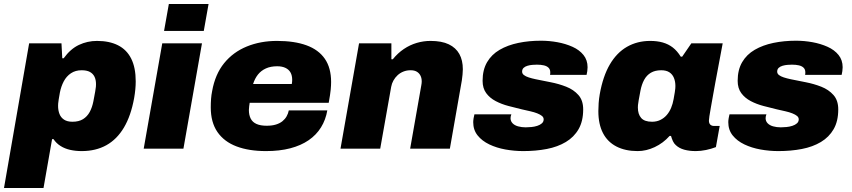

<svg xmlns="http://www.w3.org/2000/svg" viewBox="-39 -745 4268 962"><path d="M-19 197 107 -528H269L273 -453H280Q314 -500 356.5 -520Q399 -540 447 -540Q509 -540 552.5 -518Q596 -496 618.5 -451Q641 -406 641 -337Q641 -318 639 -297Q637 -276 633 -253Q617 -165 582 -106Q547 -47 494 -17.5Q441 12 370 12Q340 12 313 6Q286 0 264.5 -13.5Q243 -27 229 -48H222L179 197ZM324 -135Q356 -135 377 -148Q398 -161 410.5 -184Q423 -207 429 -238Q435 -270 438 -286.5Q441 -303 441.5 -310.5Q442 -318 442 -323Q442 -345 434.5 -360.5Q427 -376 411.5 -384.5Q396 -393 370 -393Q339 -393 316.5 -378Q294 -363 280.5 -337.5Q267 -312 261 -281Q257 -259 255 -246Q253 -233 252.5 -226.5Q252 -220 252 -215Q252 -192 259 -174Q266 -156 282 -145.5Q298 -135 324 -135Z M783 -590 807 -725H1006L982 -590ZM681 0 774 -528H973L880 0Z M1294 12Q1208 12 1146 -11.5Q1084 -35 1050.5 -83.5Q1017 -132 1017 -207Q1017 -229 1018.5 -249.5Q1020 -270 1024 -289Q1039 -373 1084 -428.5Q1129 -484 1197.5 -512Q1266 -540 1349 -540Q1436 -540 1496.5 -518Q1557 -496 1588.5 -450.5Q1620 -405 1620 -334Q1620 -318 1618 -296Q1616 -274 1608 -230H1212Q1211 -223 1209.5 -212.5Q1208 -202 1208 -194Q1208 -169 1217 -151Q1226 -133 1246 -124Q1266 -115 1297 -115Q1324 -115 1343.5 -121Q1363 -127 1376 -137.5Q1389 -148 1397 -162Q1405 -176 1408 -192H1601Q1593 -145 1569.5 -107Q1546 -69 1507.5 -42.5Q1469 -16 1415.5 -2Q1362 12 1294 12ZM1229 -324H1423Q1424 -329 1424.5 -335Q1425 -341 1425 -345Q1425 -367 1416.5 -382Q1408 -397 1391 -405Q1374 -413 1350 -413Q1317 -413 1293 -402Q1269 -391 1253.5 -371.5Q1238 -352 1229 -324Z M1667 0 1760 -528H1922V-448H1929Q1954 -479 1984.5 -499.5Q2015 -520 2049 -530Q2083 -540 2118 -540Q2174 -540 2209.5 -523Q2245 -506 2262.5 -474.5Q2280 -443 2280 -398Q2280 -385 2278.5 -371Q2277 -357 2275 -342L2215 0H2016L2072 -318Q2073 -323 2073.5 -328Q2074 -333 2074 -337Q2074 -354 2067.5 -366.5Q2061 -379 2049 -386Q2037 -393 2018 -393Q1999 -393 1982.5 -386.5Q1966 -380 1953.5 -368.5Q1941 -357 1932.5 -342Q1924 -327 1921 -310L1866 0Z M2583 12Q2538 12 2493.5 4Q2449 -4 2412.5 -21.5Q2376 -39 2354 -66.5Q2332 -94 2332 -133Q2332 -141 2334 -153Q2336 -165 2338 -172H2523Q2521 -167 2520 -162Q2519 -157 2519 -153Q2519 -138 2529 -127.5Q2539 -117 2556.5 -112Q2574 -107 2595 -107Q2608 -107 2623.5 -108.5Q2639 -110 2653 -114.5Q2667 -119 2676 -127Q2685 -135 2685 -147Q2685 -157 2676.5 -164Q2668 -171 2653 -177Q2638 -183 2618 -187.5Q2598 -192 2576 -197Q2543 -205 2508.5 -214Q2474 -223 2444.5 -238.5Q2415 -254 2397 -278.5Q2379 -303 2379 -340Q2379 -395 2401.5 -433.5Q2424 -472 2464.5 -495.5Q2505 -519 2558 -530Q2611 -541 2671 -541Q2713 -541 2754 -533.5Q2795 -526 2829.5 -510.5Q2864 -495 2884.5 -469.5Q2905 -444 2905 -408Q2905 -399 2903.5 -388.5Q2902 -378 2900 -370H2717Q2718 -375 2718 -378Q2718 -381 2718 -383Q2718 -397 2709.5 -405.5Q2701 -414 2686 -417.5Q2671 -421 2651 -421Q2641 -421 2628.5 -420Q2616 -419 2604 -415.5Q2592 -412 2584.5 -405Q2577 -398 2577 -386Q2577 -376 2586 -369Q2595 -362 2610.5 -357Q2626 -352 2645 -348Q2679 -341 2720 -333Q2761 -325 2798 -310.5Q2835 -296 2859 -269Q2883 -242 2883 -197Q2883 -138 2860 -98Q2837 -58 2796 -33.5Q2755 -9 2700.5 1.5Q2646 12 2583 12Z M3156 12Q3094 12 3049.5 -11Q3005 -34 2982 -78.5Q2959 -123 2959 -188Q2959 -207 2960.5 -228.5Q2962 -250 2966 -273Q2982 -363 3016.5 -422Q3051 -481 3102.5 -510.5Q3154 -540 3219 -540Q3254 -540 3282 -532Q3310 -524 3332 -507Q3354 -490 3372 -461H3379L3425 -528H3582L3558 -400Q3552 -368 3545.5 -333.5Q3539 -299 3533.5 -267Q3528 -235 3523 -208Q3518 -181 3515.5 -163.5Q3513 -146 3513 -141Q3513 -127 3520 -120.5Q3527 -114 3538 -114H3567L3548 -8Q3525 1 3498.5 6.5Q3472 12 3447 12Q3415 12 3389.5 5Q3364 -2 3347 -18Q3338 -26 3332.5 -38Q3327 -50 3323 -64H3316Q3284 -28 3241.5 -8Q3199 12 3156 12ZM3228 -135Q3251 -135 3269.5 -144Q3288 -153 3301.5 -168.5Q3315 -184 3323.5 -204.5Q3332 -225 3336 -248Q3340 -270 3342 -282.5Q3344 -295 3344.5 -302Q3345 -309 3345 -314Q3345 -337 3337.5 -355Q3330 -373 3314.5 -383Q3299 -393 3274 -393Q3243 -393 3222 -380.5Q3201 -368 3188.5 -345Q3176 -322 3170 -291Q3164 -259 3161 -242.5Q3158 -226 3157.5 -218.5Q3157 -211 3157 -206Q3157 -173 3173.5 -154Q3190 -135 3228 -135Z M3861 12Q3816 12 3771.5 4Q3727 -4 3690.5 -21.5Q3654 -39 3632 -66.5Q3610 -94 3610 -133Q3610 -141 3612 -153Q3614 -165 3616 -172H3801Q3799 -167 3798 -162Q3797 -157 3797 -153Q3797 -138 3807 -127.5Q3817 -117 3834.5 -112Q3852 -107 3873 -107Q3886 -107 3901.5 -108.5Q3917 -110 3931 -114.5Q3945 -119 3954 -127Q3963 -135 3963 -147Q3963 -157 3954.5 -164Q3946 -171 3931 -177Q3916 -183 3896 -187.5Q3876 -192 3854 -197Q3821 -205 3786.5 -214Q3752 -223 3722.5 -238.5Q3693 -254 3675 -278.5Q3657 -303 3657 -340Q3657 -395 3679.5 -433.5Q3702 -472 3742.5 -495.5Q3783 -519 3836 -530Q3889 -541 3949 -541Q3991 -541 4032 -533.5Q4073 -526 4107.5 -510.5Q4142 -495 4162.5 -469.5Q4183 -444 4183 -408Q4183 -399 4181.5 -388.5Q4180 -378 4178 -370H3995Q3996 -375 3996 -378Q3996 -381 3996 -383Q3996 -397 3987.5 -405.5Q3979 -414 3964 -417.5Q3949 -421 3929 -421Q3919 -421 3906.5 -420Q3894 -419 3882 -415.5Q3870 -412 3862.5 -405Q3855 -398 3855 -386Q3855 -376 3864 -369Q3873 -362 3888.5 -357Q3904 -352 3923 -348Q3957 -341 3998 -333Q4039 -325 4076 -310.5Q4113 -296 4137 -269Q4161 -242 4161 -197Q4161 -138 4138 -98Q4115 -58 4074 -33.5Q4033 -9 3978.5 1.5Q3924 12 3861 12Z"/></svg>

Font: Archivo SemiBold Black
Style: Italic
Weight: 900
Italic angle: -10°
Version: Version 2.001